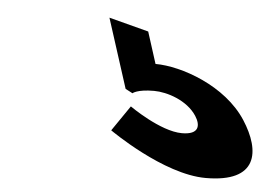

<svg xmlns="http://www.w3.org/2000/svg" viewBox="-35 -69 577 406"><g transform="rotate(5 254.0 134.0)"><path d="M266.4 -4 182.2 -26 229.4 121 244.6 129C244.6 129 253.7 120 289.7 120C317.7 120 360.8 134 380.9 165C393.2 184 393.1 204 356.1 204C310.1 204 243.7 157 243.7 157L206.7 211C206.7 211 324.4 294 414.4 294C525.4 294 523.7 228 482.9 165C438.2 96 342.8 63 287.8 63Z"/></g></svg>

Font: Hussar
Style: BdOpOblSeven
Weight: 700
Foundry: Cannot Into Space Fonts
Version: Version 2.00